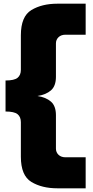

<svg xmlns="http://www.w3.org/2000/svg" viewBox="-20 -820 506 1040"><path d="M93 29V-158Q93 -187 75 -201.5Q57 -216 10 -216V-384Q57 -384 75 -398.5Q93 -413 93 -442V-629Q93 -731 150 -765.5Q207 -800 291 -800H444V-632H335Q311 -632 297 -618.5Q283 -605 283 -585V-404Q283 -354 256 -330.5Q229 -307 183 -300Q229 -293 256 -269.5Q283 -246 283 -196V-15Q283 5 297 18.5Q311 32 335 32H444V200H291Q207 200 150 165.5Q93 131 93 29Z"/></svg>

Font: Aspekta 1000
Style: Regular
Weight: 1000
Designer: Ivo Dolenc
Version: Version 2.000